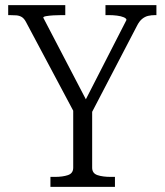

<svg xmlns="http://www.w3.org/2000/svg" viewBox="-20 -730 643 750"><path d="M266 -315 278 -275 81 -645Q74 -658 65 -663.5Q56 -669 44 -670Q32 -671 17 -671H12V-710H235V-671H221Q205 -671 188.5 -670Q172 -669 160.5 -667Q149 -665 149 -661L329 -316L301 -314L474 -652Q474 -658 463.5 -662.5Q453 -667 437 -669Q421 -671 404 -671H392V-710H591V-671H587Q571 -671 558.5 -668Q546 -665 535 -656Q524 -647 515 -629L330 -274L340 -315V-75Q340 -53 360.5 -46Q381 -39 413 -39H429V0H177V-39H194Q225 -39 245.5 -46Q266 -53 266 -75Z"/></svg>

Font: Roboto Serif 28pt Condensed Light
Style: Regular
Weight: 300
Width: 3
Designer: Greg Gazdowicz
Foundry: Commercial Type
Version: Version 1.008